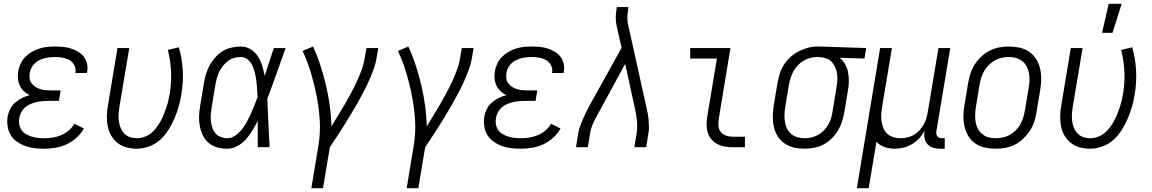

<svg xmlns="http://www.w3.org/2000/svg" viewBox="-20 -772 6040 1007"><path d="M212 8Q186 8 160.5 5Q135 2 112 -6.5Q89 -15 69 -29Q49 -43 36.5 -63.5Q24 -84 20 -109.5Q16 -135 20 -161Q24 -181 33.5 -200.5Q43 -220 60 -234.5Q77 -249 96.5 -258.5Q116 -268 136 -273Q119 -281 105.5 -293.5Q92 -306 84 -323Q76 -340 74 -359.5Q72 -379 76 -399Q79 -419 88.5 -439Q98 -459 113.5 -474.5Q129 -490 148 -500.5Q167 -511 187 -517.5Q207 -524 227.5 -526Q248 -528 269 -528Q290 -528 311.5 -526Q333 -524 352.5 -517.5Q372 -511 390 -500.5Q408 -490 420 -474Q432 -458 436.5 -437.5Q441 -417 437 -395L436 -389H375L376 -392Q379 -412 370 -429.5Q361 -447 344.5 -456.5Q328 -466 308.5 -469.5Q289 -473 269 -473Q255 -473 241.5 -471.5Q228 -470 214 -466.5Q200 -463 186.5 -456.5Q173 -450 162.5 -440Q152 -430 145 -416.5Q138 -403 136 -390Q134 -375 135.5 -361Q137 -347 145 -336Q153 -325 164 -317.5Q175 -310 188 -305.5Q201 -301 215 -299.5Q229 -298 243 -298H298L289 -243H234Q219 -243 203 -241.5Q187 -240 171.5 -236.5Q156 -233 140.5 -226.5Q125 -220 112.5 -209.5Q100 -199 92 -184Q84 -169 81 -153Q78 -136 81 -119.5Q84 -103 93 -90Q102 -77 116.5 -68.5Q131 -60 146.5 -55.5Q162 -51 178.5 -49Q195 -47 212 -47Q234 -47 256.5 -50.5Q279 -54 300.5 -63Q322 -72 340.5 -87.5Q359 -103 370 -123L420 -98Q405 -71 381 -49.5Q357 -28 329 -15Q301 -2 271 3Q241 8 212 8Z M696 8Q669 8 643 1Q617 -6 597 -22Q577 -38 563.5 -60.5Q550 -83 545 -109Q540 -135 540.5 -162.5Q541 -190 546 -218L596 -520H658L606 -209Q603 -190 602 -171Q601 -152 603.5 -134.5Q606 -117 613 -100.5Q620 -84 632 -71.5Q644 -59 661 -53Q678 -47 697 -47Q716 -47 735.5 -53.5Q755 -60 771 -72.5Q787 -85 799.5 -101.5Q812 -118 822 -136Q832 -154 839.5 -172.5Q847 -191 853 -209.5Q859 -228 863.5 -247Q868 -266 871 -285Q880 -343 877 -400Q874 -457 860 -510L918 -524Q935 -466 938.5 -403Q942 -340 931 -276Q926 -244 917 -212.5Q908 -181 894.5 -150Q881 -119 863 -90Q845 -61 819 -38Q793 -15 760.5 -3.5Q728 8 696 8Z M1172 8Q1145 8 1119.5 1Q1094 -6 1074.5 -22.5Q1055 -39 1044 -62Q1033 -85 1028 -110.5Q1023 -136 1024 -163Q1025 -190 1030 -218L1050 -338Q1053 -361 1060.5 -384.5Q1068 -408 1080 -430Q1092 -452 1109.5 -471.5Q1127 -491 1148.5 -504Q1170 -517 1194.5 -522.5Q1219 -528 1242 -528Q1271 -528 1294.5 -513.5Q1318 -499 1332.5 -476.5Q1347 -454 1355 -427.5Q1363 -401 1368 -374Q1380 -411 1392 -447.5Q1404 -484 1416 -520H1478Q1454 -453 1430.5 -386.5Q1407 -320 1382 -254Q1385 -191 1387.5 -127Q1390 -63 1394 0H1332Q1331 -34 1331.5 -68.5Q1332 -103 1332 -138Q1319 -113 1304 -88Q1289 -63 1270 -41.5Q1251 -20 1225 -6Q1199 8 1172 8ZM1172 -47Q1194 -47 1214.5 -61.5Q1235 -76 1250 -95Q1265 -114 1276 -135Q1287 -156 1296.5 -177Q1306 -198 1314.5 -220Q1323 -242 1331 -263Q1330 -285 1328.5 -306Q1327 -327 1324.5 -348Q1322 -369 1317 -389Q1312 -409 1304 -427.5Q1296 -446 1280 -459.5Q1264 -473 1242 -473Q1225 -473 1207.5 -468Q1190 -463 1175.5 -452Q1161 -441 1149.5 -426.5Q1138 -412 1130 -396Q1122 -380 1117.5 -363Q1113 -346 1110 -329L1090 -209Q1087 -190 1085.5 -172Q1084 -154 1086 -136.5Q1088 -119 1093.5 -102.5Q1099 -86 1110 -73Q1121 -60 1137.5 -53.5Q1154 -47 1172 -47Z M1613 215 1650 -9Q1661 -75 1657 -140Q1653 -205 1641 -267Q1629 -329 1611 -389Q1593 -449 1567 -505L1622 -528Q1644 -480 1660.5 -429Q1677 -378 1689.5 -325.5Q1702 -273 1709.5 -218.5Q1717 -164 1718 -109Q1735 -137 1753 -166Q1771 -195 1788 -224.5Q1805 -254 1821 -283.5Q1837 -313 1851 -343.5Q1865 -374 1876.5 -405Q1888 -436 1893 -468L1902 -520H1964L1955 -468Q1950 -437 1938.5 -406Q1927 -375 1913.5 -345Q1900 -315 1884.5 -285.5Q1869 -256 1852.5 -227Q1836 -198 1818.5 -169.5Q1801 -141 1783.5 -112.5Q1766 -84 1747 -56Q1728 -28 1710 0L1674 215Z M2113 215 2150 -9Q2161 -75 2157 -140Q2153 -205 2141 -267Q2129 -329 2111 -389Q2093 -449 2067 -505L2122 -528Q2144 -480 2160.5 -429Q2177 -378 2189.5 -325.5Q2202 -273 2209.5 -218.5Q2217 -164 2218 -109Q2235 -137 2253 -166Q2271 -195 2288 -224.5Q2305 -254 2321 -283.5Q2337 -313 2351 -343.5Q2365 -374 2376.5 -405Q2388 -436 2393 -468L2402 -520H2464L2455 -468Q2450 -437 2438.5 -406Q2427 -375 2413.5 -345Q2400 -315 2384.5 -285.5Q2369 -256 2352.5 -227Q2336 -198 2318.5 -169.5Q2301 -141 2283.5 -112.5Q2266 -84 2247 -56Q2228 -28 2210 0L2174 215Z M2712 8Q2686 8 2660.5 5Q2635 2 2612 -6.5Q2589 -15 2569 -29Q2549 -43 2536.5 -63.5Q2524 -84 2520 -109.5Q2516 -135 2520 -161Q2524 -181 2533.5 -200.5Q2543 -220 2560 -234.5Q2577 -249 2596.5 -258.5Q2616 -268 2636 -273Q2619 -281 2605.5 -293.5Q2592 -306 2584 -323Q2576 -340 2574 -359.5Q2572 -379 2576 -399Q2579 -419 2588.5 -439Q2598 -459 2613.5 -474.5Q2629 -490 2648 -500.5Q2667 -511 2687 -517.5Q2707 -524 2727.5 -526Q2748 -528 2769 -528Q2790 -528 2811.5 -526Q2833 -524 2852.5 -517.5Q2872 -511 2890 -500.5Q2908 -490 2920 -474Q2932 -458 2936.5 -437.5Q2941 -417 2937 -395L2936 -389H2875L2876 -392Q2879 -412 2870 -429.5Q2861 -447 2844.5 -456.5Q2828 -466 2808.5 -469.5Q2789 -473 2769 -473Q2755 -473 2741.5 -471.5Q2728 -470 2714 -466.5Q2700 -463 2686.5 -456.5Q2673 -450 2662.5 -440Q2652 -430 2645 -416.5Q2638 -403 2636 -390Q2634 -375 2635.5 -361Q2637 -347 2645 -336Q2653 -325 2664 -317.5Q2675 -310 2688 -305.5Q2701 -301 2715 -299.5Q2729 -298 2743 -298H2798L2789 -243H2734Q2719 -243 2703 -241.5Q2687 -240 2671.5 -236.5Q2656 -233 2640.5 -226.5Q2625 -220 2612.5 -209.5Q2600 -199 2592 -184Q2584 -169 2581 -153Q2578 -136 2581 -119.5Q2584 -103 2593 -90Q2602 -77 2616.5 -68.5Q2631 -60 2646.5 -55.5Q2662 -51 2678.5 -49Q2695 -47 2712 -47Q2734 -47 2756.5 -50.5Q2779 -54 2800.5 -63Q2822 -72 2840.5 -87.5Q2859 -103 2870 -123L2920 -98Q2905 -71 2881 -49.5Q2857 -28 2829 -15Q2801 -2 2771 3Q2741 8 2712 8Z M3001 0 3013 -74Q3016 -92 3022.5 -110Q3029 -128 3036.5 -145.5Q3044 -163 3052.5 -180.5Q3061 -198 3070 -215L3240 -521L3214 -637Q3209 -659 3209.5 -682Q3210 -705 3214 -728L3215 -735H3276L3275 -728Q3272 -708 3270.5 -688Q3269 -668 3273 -649L3369 -215Q3373 -198 3376.5 -180.5Q3380 -163 3381.5 -145.5Q3383 -128 3383.5 -110Q3384 -92 3381 -74L3369 0H3307L3319 -74Q3324 -107 3320.5 -139.5Q3317 -172 3310 -203L3259 -437L3124 -189Q3121 -184 3119 -180Q3117 -176 3114 -171Q3101 -148 3090 -123.5Q3079 -99 3075 -74L3063 0Z M3823 0Q3801 0 3780.5 -3.5Q3760 -7 3742 -16.5Q3724 -26 3711 -41.5Q3698 -57 3692 -76Q3686 -95 3686 -116.5Q3686 -138 3689 -159L3740 -465H3600V-520H3811L3750 -150Q3747 -132 3748 -113.5Q3749 -95 3759.5 -81Q3770 -67 3787 -61Q3804 -55 3822 -55H3887V0Z M4201 8Q4172 8 4145 2Q4118 -4 4096 -19Q4074 -34 4059.5 -56.5Q4045 -79 4039 -105.5Q4033 -132 4033 -160.5Q4033 -189 4038 -218L4058 -338Q4062 -362 4070 -386.5Q4078 -411 4092 -433Q4106 -455 4126 -473Q4146 -491 4169.5 -503Q4193 -515 4217.5 -521.5Q4242 -528 4267 -528H4281L4523 -520L4514 -465L4384 -469Q4401 -455 4412 -436Q4423 -417 4427.5 -395Q4432 -373 4432 -349.5Q4432 -326 4428 -302L4408 -182Q4404 -158 4396 -133.5Q4388 -109 4374.5 -86.5Q4361 -64 4341.5 -45Q4322 -26 4299 -14Q4276 -2 4250.5 3Q4225 8 4201 8ZM4201 -47Q4219 -47 4237.5 -51.5Q4256 -56 4272.5 -65.5Q4289 -75 4302.5 -89.5Q4316 -104 4325.5 -121Q4335 -138 4340 -156Q4345 -174 4347 -191L4367 -311Q4370 -330 4371.5 -348Q4373 -366 4370.5 -383.5Q4368 -401 4361.5 -417Q4355 -433 4344 -445.5Q4333 -458 4316.5 -464.5Q4300 -471 4282 -472L4272 -473H4263Q4245 -473 4227 -467.5Q4209 -462 4193 -452.5Q4177 -443 4163.5 -428.5Q4150 -414 4141 -397.5Q4132 -381 4126.5 -363.5Q4121 -346 4118 -329L4098 -209Q4095 -189 4094.5 -169.5Q4094 -150 4097 -131.5Q4100 -113 4108.5 -96.5Q4117 -80 4131 -68.5Q4145 -57 4163 -52Q4181 -47 4201 -47Z M4474 215 4596 -520H4658L4606 -209Q4603 -189 4602 -170Q4601 -151 4604 -133Q4607 -115 4614 -98Q4621 -81 4634.5 -69.5Q4648 -58 4665.5 -52.5Q4683 -47 4702 -47Q4720 -47 4738 -51Q4756 -55 4772 -64Q4788 -73 4801 -87Q4814 -101 4823.5 -117Q4833 -133 4838 -150Q4843 -167 4846 -185L4902 -520H4964L4891 -83Q4890 -76 4891 -69Q4892 -62 4896 -57Q4900 -52 4906.5 -49.5Q4913 -47 4921 -47H4935V8H4912Q4893 8 4875 3Q4857 -2 4845 -15Q4833 -28 4829.5 -46Q4826 -64 4829 -83L4830 -87Q4818 -65 4801 -46.5Q4784 -28 4762.5 -15.5Q4741 -3 4717.5 2.5Q4694 8 4671 8Q4644 8 4618.5 -1Q4593 -10 4577 -29L4536 215Z M5202 8Q5173 8 5145.5 2Q5118 -4 5096 -19Q5074 -34 5060 -56.5Q5046 -79 5039.5 -105.5Q5033 -132 5033 -160.5Q5033 -189 5038 -218L5058 -338Q5062 -363 5070 -387.5Q5078 -412 5092.5 -434.5Q5107 -457 5127.5 -476Q5148 -495 5172 -507Q5196 -519 5221 -523.5Q5246 -528 5271 -528Q5300 -528 5327.5 -522Q5355 -516 5377 -501Q5399 -486 5413.5 -463.5Q5428 -441 5434.5 -414.5Q5441 -388 5441 -359.5Q5441 -331 5436 -302L5416 -182Q5412 -157 5404 -132.5Q5396 -108 5381 -85.5Q5366 -63 5346 -44Q5326 -25 5302 -13Q5278 -1 5252.5 3.5Q5227 8 5202 8ZM5202 -47Q5220 -47 5239.5 -51Q5259 -55 5276 -64.5Q5293 -74 5307.5 -88.5Q5322 -103 5331.5 -120Q5341 -137 5346.5 -155Q5352 -173 5355 -191L5375 -311Q5379 -331 5379.5 -350.5Q5380 -370 5376.5 -388.5Q5373 -407 5364.5 -423.5Q5356 -440 5341.5 -451.5Q5327 -463 5309 -468Q5291 -473 5271 -473Q5253 -473 5234 -469Q5215 -465 5198 -455.5Q5181 -446 5166.5 -431.5Q5152 -417 5142 -400Q5132 -383 5126.5 -365Q5121 -347 5118 -329L5098 -209Q5095 -189 5094.5 -169.5Q5094 -150 5097 -131.5Q5100 -113 5109 -96.5Q5118 -80 5132 -68.5Q5146 -57 5164 -52Q5182 -47 5202 -47Z M5696 8Q5669 8 5643 1Q5617 -6 5597 -22Q5577 -38 5563.5 -60.5Q5550 -83 5545 -109Q5540 -135 5540.5 -162.5Q5541 -190 5546 -218L5596 -520H5658L5606 -209Q5603 -190 5602 -171Q5601 -152 5603.5 -134.5Q5606 -117 5613 -100.5Q5620 -84 5632 -71.5Q5644 -59 5661 -53Q5678 -47 5697 -47Q5716 -47 5735.5 -53.5Q5755 -60 5771 -72.5Q5787 -85 5799.5 -101.5Q5812 -118 5822 -136Q5832 -154 5839.5 -172.5Q5847 -191 5853 -209.5Q5859 -228 5863.5 -247Q5868 -266 5871 -285Q5880 -343 5877 -400Q5874 -457 5860 -510L5918 -524Q5935 -466 5938.5 -403Q5942 -340 5931 -276Q5926 -244 5917 -212.5Q5908 -181 5894.5 -150Q5881 -119 5863 -90Q5845 -61 5819 -38Q5793 -15 5760.5 -3.5Q5728 8 5696 8ZM5760 -600 5795 -752H5863L5815 -600Z"/></svg>

Font: Iosevka Curly Light
Style: Italic
Weight: 300
Italic angle: -9°
Monospace: yes
Designer: Belleve Invis
Foundry: Belleve Invis
Version: Version 22.1.2; ttfautohint (v1.8.4)